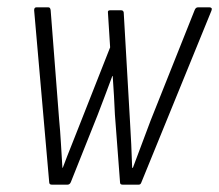

<svg xmlns="http://www.w3.org/2000/svg" viewBox="-20 -503 597 523"><path d="M121 0Q114 0 114 -7L73 -475Q73 -483 79 -483H112Q117 -483 118 -475L141 -178Q144 -147 146 -112Q148 -77 150 -46H151Q163 -78 175.5 -109Q188 -140 200 -171L280 -374L274 -469Q273 -475 280 -475H310Q316 -475 317 -469L334 -174Q336 -141 337.5 -110Q339 -79 340 -46H342Q354 -78 366 -110Q378 -142 390 -174L510 -475Q513 -483 519 -483H551Q554 -483 556 -481Q558 -479 556 -474L365 -6Q363 0 358 0H314Q307 0 307 -6L293 -191Q292 -214 290.5 -241.5Q289 -269 287 -296H286Q276 -269 266 -242.5Q256 -216 246 -190L173 -7Q170 0 164 0Z"/></svg>

Font: Sofia Sans Condensed Light
Style: Italic
Weight: 300
Italic angle: -9°
Version: Version 4.100